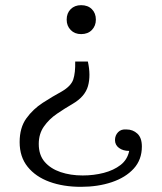

<svg xmlns="http://www.w3.org/2000/svg" viewBox="-20 -539 628 743"><path d="M294 -519Q320 -519 335.5 -503.5Q351 -488 351 -463Q351 -439 335.5 -423Q320 -407 294 -407Q269 -407 253.5 -423Q238 -439 238 -463Q238 -488 253.5 -503.5Q269 -519 294 -519ZM320 -301Q332 -247 320.5 -206Q309 -165 261 -137Q230 -119 200 -98.5Q170 -78 150 -49.5Q130 -21 130 18Q130 61 153 87.5Q176 114 214.5 127Q253 140 300 140Q343 140 381.5 130Q420 120 446.5 99.5Q473 79 480 45Q456 45 440.5 33.5Q425 22 425 3Q425 -15 437 -27.5Q449 -40 470 -38Q494 -38 511.5 -22Q529 -6 529 28Q529 79 497.5 113.5Q466 148 412.5 166Q359 184 293 184Q225 184 171.5 164.5Q118 145 87 106.5Q56 68 56 11Q56 -45 82 -81Q108 -117 146 -141.5Q184 -166 219 -185Q255 -206 263.5 -231.5Q272 -257 271 -301Z"/></svg>

Font: Montagu Slab 16pt Light
Style: Regular
Weight: 300
Designer: Florian Karsten
Foundry: Florian Karsten
Version: Version 1.000; ttfautohint (v1.8.3)